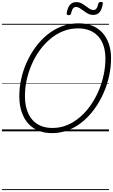

<svg xmlns="http://www.w3.org/2000/svg" viewBox="-20 -1374 1182 2009"><path d="M523 19Q445 19 381.5 -7Q318 -33 274 -83Q230 -133 206 -204.5Q182 -276 182 -367Q182 -457 202 -548Q222 -639 260.5 -724Q299 -809 353.5 -883Q408 -957 477 -1012.5Q546 -1068 628 -1099Q710 -1130 802 -1130Q882 -1130 944.5 -1105Q1007 -1080 1051 -1032Q1095 -984 1118.5 -916Q1142 -848 1142 -763Q1142 -673 1122 -580.5Q1102 -488 1063.5 -400.5Q1025 -313 970.5 -237Q916 -161 847.5 -103.5Q779 -46 697.5 -13.5Q616 19 523 19ZM529 -35Q611 -35 683.5 -65.5Q756 -96 818 -149.5Q880 -203 929 -273.5Q978 -344 1012.5 -425.5Q1047 -507 1065 -592Q1083 -677 1083 -759Q1083 -836 1063.5 -895Q1044 -954 1007 -994.5Q970 -1035 917 -1056Q864 -1077 796 -1077Q715 -1077 642.5 -1048.5Q570 -1020 508 -968.5Q446 -917 396.5 -849Q347 -781 312.5 -701.5Q278 -622 259.5 -538Q241 -454 241 -370Q241 -290 260.5 -227.5Q280 -165 317 -122Q354 -79 407.5 -57Q461 -35 529 -35ZM697 -1215Q675 -1215 678 -1237Q687 -1294 711.5 -1323Q736 -1352 777 -1352Q807 -1352 831.5 -1339.5Q856 -1327 877 -1310.5Q898 -1294 918 -1281.5Q938 -1269 958 -1269Q977 -1269 989 -1284.5Q1001 -1300 1008 -1333Q1012 -1354 1036 -1354Q1049 -1354 1053 -1349Q1057 -1344 1055 -1332Q1046 -1275 1022 -1246.5Q998 -1218 955 -1218Q925 -1218 901 -1231Q877 -1244 856 -1260Q835 -1276 815 -1288.5Q795 -1301 774 -1301Q756 -1301 743.5 -1285Q731 -1269 724 -1235Q722 -1225 715.5 -1220Q709 -1215 697 -1215ZM0 605H1120V615H0ZM0 -20H1120V0H0ZM0 -505H1120V-500H0ZM0 -1125H1120V-1115H0Z"/></svg>

Font: Playwrite CU Guides
Style: Regular
Weight: 400
Designer: Veronika Burian, José Scaglione
Foundry: TypeTogether
Version: Version 1.003